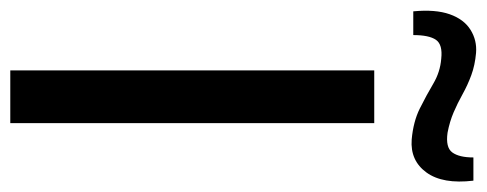

<svg xmlns="http://www.w3.org/2000/svg" viewBox="-328 -624 923 364"><g transform="rotate(90 133.0 -441.5)"><path d="M184 -690V0H84V-690ZM51 -883Q74 -881 93 -874Q112 -867 129 -857.5Q146 -848 163.5 -840.5Q181 -833 202 -829Q230 -825 239.5 -838Q249 -851 249 -878H293Q300 -820 277.5 -789Q255 -758 215 -761Q181 -764 156 -776.5Q131 -789 109 -802Q87 -815 62 -817Q35 -820 26 -807Q17 -794 17 -764H-28Q-32 -806 -22.5 -833Q-13 -860 7 -872.5Q27 -885 51 -883Z"/></g></svg>

Font: Exo 2 Medium
Style: Regular
Weight: 500
Designer: Natanael Gama
Foundry: Natanael Gama
Version: Version 2.010